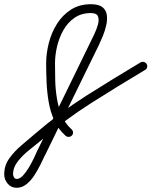

<svg xmlns="http://www.w3.org/2000/svg" viewBox="-126 -570 719 911"><path d="M215 73Q209 79 200.5 79.5Q192 80 185 74Q151 44 132 2.5Q113 -39 105 -86Q97 -133 95 -180Q93 -227 93 -269Q93 -316 105.5 -365.5Q118 -415 144.5 -457Q171 -499 211 -524.5Q251 -550 305 -550Q342 -550 359.5 -536.5Q377 -523 380.5 -500.5Q384 -478 378.5 -452Q373 -426 362.5 -400.5Q352 -375 343 -356Q279 -226 215.5 -95.5Q152 35 88 166Q88 166 88 166Q88 165 88 165Q79 185 66 211Q53 237 36.5 262.5Q20 288 -1 304.5Q-22 321 -47 321Q-73 321 -89.5 301.5Q-106 282 -106 257Q-106 215 -81.5 181Q-57 147 -23 118.5Q11 90 40 65Q156 -35 283 -115.5Q410 -196 541 -274Q541 -274 541 -274Q541 -274 541 -274Q548 -278 556.5 -276Q565 -274 570 -266Q574 -259 572 -250.5Q570 -242 562 -238Q433 -161 307.5 -81.5Q182 -2 68 97Q44 117 13 141.5Q-18 166 -41 195Q-64 224 -64 257Q-64 264 -59.5 271.5Q-55 279 -47 279Q-32 279 -17.5 263.5Q-3 248 10.5 225.5Q24 203 34.5 181Q45 159 50 147Q50 147 50 147Q50 147 50 147Q114 17 178 -113.5Q242 -244 305 -374Q311 -386 321.5 -408Q332 -430 338.5 -453Q345 -476 339 -492Q333 -508 305 -508Q260 -508 227.5 -485.5Q195 -463 174.5 -426.5Q154 -390 144.5 -348.5Q135 -307 135 -269Q135 -233 136 -189.5Q137 -146 144 -103Q151 -60 167 -22Q183 16 213 43Q220 49 220.5 58Q221 67 215 73Z"/></svg>

Font: FRB American Cursive Medium
Style: Italic
Weight: 500
Italic angle: -25°
Version: Version 2.0;Modular Font Editor K font №1